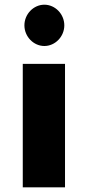

<svg xmlns="http://www.w3.org/2000/svg" viewBox="-20 -798 374 818"><path d="M77 0H257V-526H77ZM84 -690C84 -642 123 -602 169 -602C215 -602 254 -642 254 -690C254 -738 215 -778 169 -778C123 -778 84 -738 84 -690Z"/></svg>

Font: Hussar
Style: BdSuprExt
Weight: 700
Foundry: Cannot Into Space Fonts
Version: Version 2.00